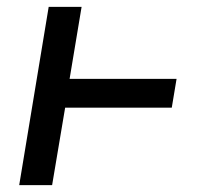

<svg xmlns="http://www.w3.org/2000/svg" viewBox="-20 -540 640 560"><path d="M36 0 122 -520H218L183 -310H495L481 -226H170L132 0Z"/></svg>

Font: Iosevka Etoile Medium Oblique
Style: Regular
Weight: 500
Italic angle: -9°
Designer: Belleve Invis
Foundry: Belleve Invis
Version: Version 15.5.2; ttfautohint (v1.8.4)